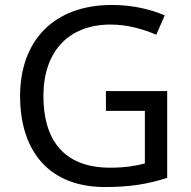

<svg xmlns="http://www.w3.org/2000/svg" viewBox="-20 -744 768 774"><path d="M407 -377V-297H564V-85C528 -76 487 -68 424 -68C232 -68 155 -186 155 -357C155 -535 255 -645 426 -645C494 -645 559 -626 610 -604L644 -682C583 -708 511 -724 431 -724C197 -724 61 -580 61 -357C61 -131 181 10 403 10C503 10 577 -2 654 -27V-377Z"/></svg>

Font: Noto Sans Brahmi
Style: Regular
Weight: 400
Designer: Monotype Design Team
Foundry: Monotype Imaging Inc.
Version: Version 2.004